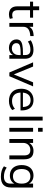

<svg xmlns="http://www.w3.org/2000/svg" viewBox="1666 -2464 989 4362"><g transform="rotate(90 2161.0 -282.5)"><path d="M123.4 -179.3V-469.7H17.6V-539.1H123.4V-677.1H211.5V-539.1H381.2V-469.7H211.5V-188Q211.5 -126.2 238.3 -95.5Q265 -64.8 322.4 -64.8Q351.9 -64.8 392.2 -78.4L407.5 -11.4Q392.1 -2.9 364.1 3.2Q336.1 9.3 309.3 9.3Q218.1 9.3 170.8 -39Q123.4 -87.3 123.4 -179.3Z M500.2 -539.1H587.8V-415.2H575Q593 -478.8 639.7 -510.9Q686.4 -543 764.2 -549.4L798.3 -552.1V-475.8L766.4 -472.5Q677.1 -463.4 632.8 -423.8Q588.4 -384.3 588.4 -316.5V0H500.2Z M875 -158.1Q875 -214.7 903.3 -247.1Q931.5 -279.4 998.2 -294.1Q1064.9 -308.8 1184 -308.8H1245.2V-256H1184.9Q1096.2 -256 1047.9 -246.7Q999.6 -237.4 979.8 -217Q960 -196.7 960 -160.2Q960 -112.7 993.1 -84.5Q1026.2 -56.4 1080.9 -56.4Q1124.4 -56.4 1158.4 -76Q1192.4 -95.7 1211.2 -131.4Q1230 -167.1 1230 -212.5V-357.2Q1230 -420.7 1201.2 -449.6Q1172.4 -478.6 1108.8 -478.6Q1057.5 -478.6 1011.8 -464.5Q966.2 -450.3 923.1 -420.9L893.9 -485.6Q934.4 -513.9 993.3 -530.9Q1052.1 -548 1110.6 -548Q1213.5 -548 1264 -499.1Q1314.5 -450.3 1314.5 -351V0H1230.7V-120.7H1243.2Q1228.1 -61.2 1180.8 -25.9Q1133.5 9.3 1065.3 9.3Q1011 9.3 967.3 -12.1Q923.7 -33.6 899.4 -72Q875 -110.4 875 -158.1Z M1395.5 -539.1H1491.3L1685.4 -66.2H1655.8L1850.1 -539.1H1942.1L1711.3 0H1626.2Z M1995.6 -269.5Q1995.6 -354.2 2027.5 -417.3Q2059.3 -480.3 2118.2 -514.3Q2177 -548.3 2255.6 -548.3Q2328.2 -548.3 2380.8 -516.7Q2433.3 -485.1 2460.7 -424.5Q2488 -363.9 2488 -279.3V-253.4H2063.4V-308.1H2429.9L2411.6 -281.1Q2411.3 -384.3 2373.7 -433.5Q2336.1 -482.7 2257.2 -482.7Q2172.5 -482.7 2127.3 -427.7Q2082 -372.7 2082 -268.9Q2082 -168 2131.9 -114.4Q2181.8 -60.8 2276.1 -60.8Q2327.3 -60.8 2371.3 -77.3Q2415.4 -93.9 2450 -126.1L2480.8 -66.3Q2446.7 -30.8 2391.8 -10.7Q2336.9 9.3 2272.7 9.3Q2142.2 9.3 2068.9 -64.3Q1995.6 -137.9 1995.6 -269.5Z M2630.1 -756.6H2718.3V0H2630.1Z M2884.3 -756.6H2972.4V-652.3H2884.3ZM2884.3 -539.1H2972.4V0H2884.3Z M3137.9 -539.1H3226.1V-424H3213.1Q3236.7 -482.3 3287.9 -515.3Q3339.1 -548.3 3407.6 -548.3Q3504.5 -548.3 3551.7 -496.2Q3598.9 -444 3598.9 -336.7V0H3510.7V-331.7Q3510.7 -407 3481.4 -441.7Q3452 -476.4 3388.4 -476.4Q3315.3 -476.4 3270.7 -430.9Q3226.1 -385.4 3226.1 -310.7V0H3137.9Z M3757.7 123.3 3786.9 60.2Q3832.9 92.4 3883 107.8Q3933.1 123.2 3992.1 123.2Q4070.6 123.2 4110.8 85.5Q4151.1 47.9 4151.1 -25.1V-147.7H4163.3Q4146.4 -84.6 4093.6 -48.2Q4040.9 -11.7 3966.8 -11.7Q3894 -11.7 3840.5 -44Q3787 -76.3 3758.5 -137Q3730 -197.8 3730 -280Q3730 -362.3 3758.5 -423Q3787 -483.8 3840.5 -516.1Q3894 -548.3 3966.8 -548.3Q4040.9 -548.3 4093.6 -511.9Q4146.4 -475.5 4163.3 -411.7L4151.1 -412.8V-539.1H4239.3V-36.1Q4239.3 78.2 4178.6 135.4Q4117.9 192.5 3996.1 192.5Q3921 192.5 3861.3 175.2Q3801.5 157.8 3757.7 123.3ZM4151.1 -280Q4151.1 -374.9 4108.1 -426.4Q4065.1 -477.9 3986 -477.9Q3906.1 -477.9 3862.7 -426.4Q3819.3 -374.9 3819.3 -280Q3819.3 -185.2 3862.7 -133.7Q3906.1 -82.2 3986 -82.2Q4065.1 -82.2 4108.1 -133.7Q4151.1 -185.2 4151.1 -280Z"/></g></svg>

Font: Min Sans VF VF
Style: Regular
Weight: 400
Designer: Jinseong-Kim, NotoSansCJK, Nunito
Foundry: Jinseong-Kim
Version: Version 1.420;Glyphs 3.1.2 (3151)